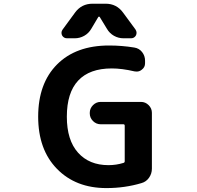

<svg xmlns="http://www.w3.org/2000/svg" viewBox="-20 -1004 1040 1014"><path d="M555.7 -763.7Q624 -763.7 689.5 -752.9Q714.8 -749 730.5 -729Q746.1 -709 746.1 -683.6V-669.9Q746.1 -648.4 728.5 -635.7Q716.8 -626 702.1 -626Q696.3 -626 690.4 -627Q624 -642.6 570.3 -642.6Q453.1 -642.6 393.1 -578.6Q333 -514.6 333 -387.7Q333 -263.7 392.1 -197.8Q451.2 -131.8 552.7 -131.8Q593.8 -131.8 631.8 -143.6Q638.7 -145.5 638.7 -152.3V-339.8Q638.7 -347.7 631.8 -347.7H511.7Q488.3 -347.7 471.2 -364.7Q454.1 -381.8 454.1 -405.3V-408.2Q454.1 -431.6 471.2 -448.7Q488.3 -465.8 511.7 -465.8H724.6Q748 -465.8 765.1 -448.7Q782.2 -431.6 782.2 -408.2V-113.3Q782.2 -86.9 767.1 -65.4Q752 -43.9 727.5 -37.1Q639.6 -10.7 542 -10.7Q379.9 -10.7 280.8 -112.3Q181.6 -213.9 181.6 -387.7Q181.6 -563.5 281.2 -663.6Q380.9 -763.7 555.7 -763.7ZM506.8 -914.1Q505.9 -916 502.9 -916Q500 -916 499 -914.1L461.9 -851.6Q448.2 -828.1 424.8 -814.9Q401.4 -801.8 375 -801.8H334Q316.4 -801.8 307.6 -817.4Q304.7 -824.2 304.7 -831.1Q304.7 -839.8 310.5 -847.7L377 -938.5Q411.1 -984.4 468.8 -984.4H538.1Q595.7 -984.4 629.9 -937.5L695.3 -848.6Q701.2 -839.8 701.2 -831.1Q701.2 -824.2 698.2 -817.4Q689.5 -801.8 671.9 -801.8H631.8Q605.5 -801.8 582 -814.9Q558.6 -828.1 544.9 -851.6Z"/></svg>

Font: Gen Jyuu Gothic Monospace Bold
Style: Bold
Weight: 700
Designer: [Source Han Sans]
Ryoko NISHIZUKA  (kana & ideographs); Paul D. Hunt (Latin, Greek & Cyrillic); Wenlong ZHANG  (bopomofo
Version: Version 1.002.20150607